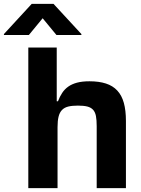

<svg xmlns="http://www.w3.org/2000/svg" viewBox="-86 -973 730 993"><path d="M207.4 -727.3V-449.2H213.8Q223 -473.4 235.6 -492.5Q248.2 -511.7 267 -525Q285.9 -538.4 312.5 -545.5Q339.1 -552.6 376.8 -552.6Q426.1 -552.6 461.8 -541Q497.5 -529.5 520.6 -504.6Q543.7 -479.8 554.5 -440.9Q565.3 -402 565.3 -347.3V0H414.1V-320.3Q414.1 -352.3 410.2 -372.9Q406.2 -393.5 395.2 -405.4Q384.2 -417.3 365.4 -422.1Q346.6 -426.8 316.8 -426.8Q286.9 -426.8 266.9 -421.9Q246.8 -416.9 234.6 -404.1Q222.3 -391.3 217 -369.9Q211.6 -348.4 211.6 -315.3V0H60.4V-727.3ZM78.1 -953.1H190.7L334.9 -796.9V-791.9H206L134.6 -878.6L63.2 -791.9H-65.7V-796.9Z"/></svg>

Font: Cannonade
Style: Bold
Weight: 700
Designer: Rasmus Andersson
Foundry: rsms
Version: Version 3.012;git-f93a4a705